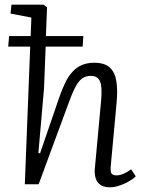

<svg xmlns="http://www.w3.org/2000/svg" viewBox="-20 -787 616 820"><path d="M450 13Q424 13 409 2.5Q394 -8 388.5 -26Q383 -44 385 -67L412 -359Q417 -419 406.5 -441Q396 -463 368 -463Q345 -463 329.5 -451Q314 -439 300 -411.5Q286 -384 269 -336L145 0H86L109 -588H15L19 -633H111L114 -712L25 -729L29 -767H166L181 -756L176 -633H336L333 -588H175L168 -410L144 -134L151 -132L232 -368Q245 -406 259 -434.5Q273 -463 291 -482Q309 -501 331.5 -510Q354 -519 382 -519Q427 -519 449 -498.5Q471 -478 477 -440Q483 -402 478 -349L453 -78Q451 -55 456 -46.5Q461 -38 477 -38Q492 -38 508 -45Q524 -52 540 -64L560 -34Q552 -26 539.5 -18Q527 -10 512 -3Q497 4 481 8.5Q465 13 450 13Z"/></svg>

Font: Literata 18pt Light
Style: Italic
Weight: 300
Italic angle: -2°
Designer: Latin by Veronika Burian and Jose Scaglione. Greek by Irene Vlachou. Cyrillic by Vera Evstafieva
Foundry: TypeTogether
Version: Version 3.103;gftools[0.9.29]